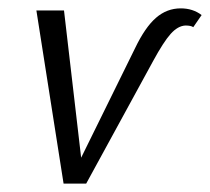

<svg xmlns="http://www.w3.org/2000/svg" viewBox="-20 -439 502 459"><path d="M67 -414H133L174 -62L303 -324Q327 -374 353 -396.5Q379 -419 412 -419Q441 -419 462 -403L442 -374Q437 -378 423 -378Q405 -377 388 -358Q371 -339 346 -293L186 0H132Z"/></svg>

Font: LXGW Bright GB
Style: Italic
Weight: 400
Italic angle: -12°
Designer: Christian Thalmann (Catharsis Fonts)
Foundry: LXGW / Christian Thalmann (Catharsis Fonts) / Fontworks Inc.
Version: Version 5.510